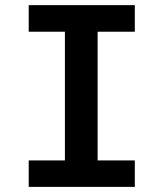

<svg xmlns="http://www.w3.org/2000/svg" viewBox="-20 -731 640 751"><path d="M92.3 -710.9V-606.9H233.9V-103.5H92.3V0H507.3V-103.5H361.8V-606.9H507.3V-710.9Z"/></svg>

Font: Roboto Mono SemiBold
Style: Regular
Weight: 600
Monospace: yes
Designer: Google
Version: Version 3.000